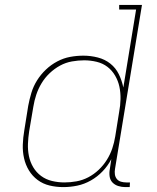

<svg xmlns="http://www.w3.org/2000/svg" viewBox="-20 -755 640 783"><path d="M238 8Q209 8 182 1.5Q155 -5 133.5 -21Q112 -37 98 -60Q84 -83 78 -110Q72 -137 73 -165.5Q74 -194 79 -223L95 -323Q100 -350 108 -376.5Q116 -403 131 -427Q146 -451 167 -471Q188 -491 213.5 -504.5Q239 -518 266 -523Q293 -528 320 -528Q350 -528 379 -520.5Q408 -513 430 -495.5Q452 -478 464.5 -452.5Q477 -427 483 -398L535 -716H466V-735H559L449 -66Q447 -55 448.5 -44Q450 -33 456.5 -25Q463 -17 473.5 -14Q484 -11 495 -11H510L509 8H491Q476 8 462 3.5Q448 -1 438.5 -11Q429 -21 427 -36Q425 -51 428 -66L434 -106Q420 -79 398.5 -56.5Q377 -34 350.5 -19Q324 -4 295.5 2Q267 8 238 8ZM243 -11Q267 -11 292 -15.5Q317 -20 340 -32Q363 -44 382.5 -62.5Q402 -81 416 -103.5Q430 -126 438 -150Q446 -174 450 -199L466 -299Q471 -325 471.5 -351Q472 -377 467 -401Q462 -425 449.5 -446.5Q437 -468 418 -482.5Q399 -497 374 -503Q349 -509 323 -509Q299 -509 273.5 -504.5Q248 -500 225 -487.5Q202 -475 182.5 -456.5Q163 -438 149.5 -415.5Q136 -393 128 -369Q120 -345 116 -320L99 -220Q95 -194 94 -168.5Q93 -143 98 -118.5Q103 -94 115.5 -73Q128 -52 147.5 -37.5Q167 -23 192 -17Q217 -11 243 -11Z"/></svg>

Font: Iosevka HT Thin Extended
Style: Italic
Weight: 100
Width: 7
Italic angle: -9°
Monospace: yes
Designer: Belleve Invis
Foundry: Belleve Invis
Version: Version 32.3.0; ttfautohint (v1.8.4)